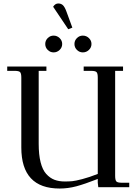

<svg xmlns="http://www.w3.org/2000/svg" viewBox="-20 -1089 791 1117"><path d="M22 -676.8V-702.1H250V-676.8H205.1V-252.9Q205.1 -189 216.3 -144.8Q227.5 -100.6 249 -76.9Q270.5 -53.2 296.6 -43.2Q322.8 -33.2 356.9 -33.2Q381.8 -33.2 400.1 -34.9Q418.5 -36.6 458.3 -46.9Q498 -57.1 548.8 -77.1V-637.2Q548.8 -662.1 541.7 -669.4Q534.7 -676.8 509.8 -676.8H466.8V-702.1H695.8V-676.8H649.9V-65.9Q649.9 -41 657 -33.4Q664.1 -25.9 689 -25.9H731.9V0H551.8L548.8 -25.9V-47.9Q472.7 -18.1 424.1 -5.1Q375.5 7.8 327.1 7.8Q104 7.8 104 -231V-637.2Q104 -662.1 96.9 -669.4Q89.8 -676.8 64.9 -676.8ZM257.6 -798.6Q243.2 -813 243.2 -833Q243.2 -853 257.6 -867.4Q272 -881.8 292 -881.8Q312 -881.8 326.9 -867.4Q341.8 -853 341.8 -833Q341.8 -813 326.9 -798.6Q312 -784.2 292 -784.2Q272 -784.2 257.6 -798.6ZM289.1 -1049.8Q301.3 -1068.8 318.8 -1068.8Q335.9 -1068.8 346.7 -1058.1Q357.4 -1047.4 367.2 -1020L400.9 -928.2L377 -918.9ZM461.9 -881.8Q482.4 -881.8 497.3 -867.4Q512.2 -853 512.2 -833Q512.2 -813 497.3 -798.6Q482.4 -784.2 461.9 -784.2Q441.9 -784.2 427.5 -798.6Q413.1 -813 413.1 -833Q413.1 -853 427.5 -867.4Q441.9 -881.8 461.9 -881.8Z"/></svg>

Font: Dihjauti S
Style: Bold
Weight: 700
Designer: T. Christopher White
Version: Version 3.0.0